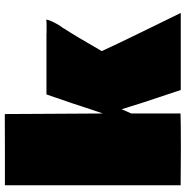

<svg xmlns="http://www.w3.org/2000/svg" viewBox="-6 -802 808 837"><g transform="rotate(-90 398.5 -383.0)"><path d="M667.5 -585 676.8 -584.5H714.4Q717.3 -584.5 722.9 -585Q728.5 -585.4 732.4 -585.4Q728 -562.5 703.6 -523.9Q695.3 -514.2 688.5 -500.5V-501Q663.6 -463.4 594.7 -343.8Q629.9 -268.1 658.2 -210.2Q686.5 -152.3 702.1 -120.1L761.2 0.5H425.3L391.6 -100.1Q371.1 -159.7 341.3 -257.3L322.8 -215.3V-0.5Q275.4 1 171.9 1Q68.4 1 9.8 0V-766.1H165L320.3 -766.6Q320.3 -707.5 321.5 -554.2Q322.8 -400.9 322.8 -338.9L341.3 -393.6Q358.9 -449.7 405.8 -585Z"/></g></svg>

Font: Bowlby One
Style: Regular
Weight: 400
Designer: vernon adams
Foundry: vernon adams
Version: Version 1.000